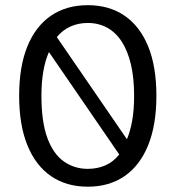

<svg xmlns="http://www.w3.org/2000/svg" viewBox="-20 -702 672 735"><path d="M316 12.7Q234.2 12.7 175.3 -27.8Q116.4 -68.3 84.9 -145.9Q53.3 -223.5 53.3 -335Q53.3 -447.5 84.9 -524.6Q116.4 -601.7 175.3 -641.9Q234.2 -682.2 316 -682.2Q398.1 -682.2 456.8 -641.9Q515.6 -601.7 547.1 -524.6Q578.7 -447.5 578.7 -335Q578.7 -223.5 547.1 -145.9Q515.6 -68.3 456.8 -27.8Q398.1 12.7 316 12.7ZM316 -55.6Q352.2 -55.6 382.8 -68.7Q413.5 -81.9 436.4 -110.7L167.4 -502.7Q153.3 -471.4 146 -429.5Q138.6 -387.6 138.6 -335.3Q138.6 -234.7 161.6 -173.1Q184.7 -111.5 225 -83.5Q265.4 -55.6 316 -55.6ZM197.5 -560 465.9 -169Q478.9 -199.8 486.2 -241Q493.4 -282.3 493.4 -335.3Q493.4 -403.5 481.2 -455.3Q469.1 -507 446.2 -542.4Q423.4 -577.8 390.3 -596Q357.2 -614.1 316 -614.1Q280.5 -614.1 250.3 -600.8Q220.1 -587.5 197.5 -560Z"/></svg>

Font: Atkinson Hyperlegible Mono ExtraLight
Style: Regular
Weight: 200
Monospace: yes
Designer: Elliott Scott, Megan Eiswerth, Linus Boman, Theodore Petrosky, Letters from Sweden
Foundry: Applied Design Works, Letters from Sweden
Version: Version 2.001